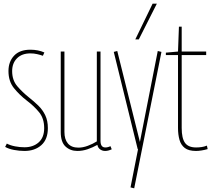

<svg xmlns="http://www.w3.org/2000/svg" viewBox="-20 -810 1148 1043"><path d="M8 -12 17 -30Q36 -20 62 -15Q88 -10 113 -10Q160 -10 190 -36.5Q220 -63 220 -114Q220 -166 193 -199.5Q166 -233 125 -264Q86 -294 56 -331Q26 -368 26 -424Q26 -475 56.5 -507.5Q87 -540 145 -540Q187 -540 221 -525L213 -507Q199 -512 181.5 -516Q164 -520 145 -520Q99 -520 72.5 -493.5Q46 -467 46 -424Q46 -374 74 -341.5Q102 -309 137 -281Q165 -259 188.5 -236Q212 -213 226 -183.5Q240 -154 240 -114Q240 -53 204.5 -21.5Q169 10 113 10Q85 10 56 4.5Q27 -1 8 -12Z M400 10Q362 10 336 -14Q310 -38 310 -93V-530H330V-93Q330 -53 349 -30.5Q368 -8 406 -8Q430 -8 457 -18Q484 -28 506 -42V-530H526V-45Q526 -9 552 -9Q566 -9 580 -16L587 1Q576 6 567.5 8Q559 10 551 10Q536 10 524 1.5Q512 -7 509 -23Q484 -9 456.5 0.5Q429 10 400 10Z M689 208 730 0H728L598 -528L617 -533L740 -39L837 -533L857 -528L709 213ZM715 -596 809 -790H832L734 -596Z M1045 10Q1005 10 984 -6Q963 -22 955 -50.5Q947 -79 947 -115V-511H881V-524L947 -530L952 -665H967V-530H1100V-511H967V-115Q967 -59 985 -34Q1003 -9 1045 -9Q1060 -9 1074.5 -11Q1089 -13 1104 -19L1108 0Q1090 5 1074 7.5Q1058 10 1045 10Z"/></svg>

Font: Georama Condensed Thin
Style: Regular
Weight: 100
Width: 3
Designer: Jean-Baptiste Levee
Foundry: Production Type
Version: Version 1.000